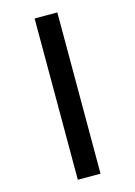

<svg xmlns="http://www.w3.org/2000/svg" viewBox="-141 -896 782 1111"><g transform="rotate(-15 250.0 -340.0)"><path d="M182 143V-823H318V143Z"/></g></svg>

Font: Iosevka SS04 Heavy
Style: Regular
Weight: 900
Monospace: yes
Designer: Belleve Invis
Foundry: Belleve Invis
Version: Version 19.0.0; ttfautohint (v1.8.4)